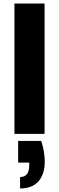

<svg xmlns="http://www.w3.org/2000/svg" viewBox="-20 -760 335 1090"><path d="M62 -740C62 -740 62 0 62 0C62 0 233 0 233 0C233 0 233 -740 233 -740C233 -740 62 -740 62 -740ZM214 40C214 40 83 40 83 40C83 40 83 163 83 163C83 163 146 163 146 163C146 163 146 179 146 179C146 179 146 179 146 179C146 223 129 245 94 245C94 245 94 310 94 310C94 310 94 310 94 310C140 310 175 296 199 269C222 242 234 205 234 158C234 158 234 158 234 158C234 119 227 80 214 40Z"/></svg>

Font: Girnar Poppins
Style: Bold
Weight: 500
Designer: Ninad Kale (Devanagari), Jonny Pinhorn (Latin)
Foundry: Indian Type Foundry
Version: ""